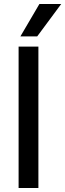

<svg xmlns="http://www.w3.org/2000/svg" viewBox="-20 -940 326 960"><path d="M166 -758H82L177 -920H286ZM172 0H73V-707H172Z"/></svg>

Font: Hind Jalandhar Medium
Style: Regular
Weight: 500
Designer: Namrata Goyal
Foundry: Indian Type Foundry
Version: Version 0.702;PS 1.0;hotconv 1.0.81;makeotf.lib2.5.63406